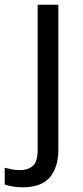

<svg xmlns="http://www.w3.org/2000/svg" viewBox="-75 -556 353 816"><path d="M22 240Q-3 240 -22 236.5Q-41 233 -55 228V157Q-40 161 -24 164Q-8 167 11 167Q43 167 64 149.5Q85 132 85 83V-536H173V80Q173 155 137 197.5Q101 240 22 240Z"/></svg>

Font: Noto Sans Soyombo
Style: Regular
Weight: 400
Designer: Monotype Design Team
Foundry: Monotype Imaging Inc.
Version: Version 2.001; ttfautohint (v1.8.4.7-5d5b)